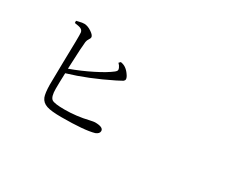

<svg xmlns="http://www.w3.org/2000/svg" viewBox="-93 -1050 1686 1380"><g transform="rotate(30 750.0 -360.0)"><path d="M476.6 -27.3Q392.6 -27.3 355.5 -40Q316.4 -52.7 301.8 -87.9Q290 -118.2 289.1 -188.5Q289.1 -222.7 292 -373Q297.9 -598.6 294.9 -624Q292 -642.6 275.4 -650.4Q261.7 -657.2 223.6 -662.1L222.7 -679.7Q227.5 -680.7 238.3 -683.6Q272.5 -692.4 287.1 -691.4Q315.4 -690.4 346.7 -669.4Q377.9 -648.4 377.9 -631.8Q377.9 -623 370.1 -612.3Q359.4 -596.7 357.4 -581.1Q352.5 -544.9 345.7 -378.9Q344.7 -361.3 344.7 -352.5Q436.5 -385.7 521.5 -428.7Q603.5 -469.7 648.4 -504.9Q660.2 -514.6 662.1 -522Q664.1 -529.3 659.2 -541Q652.3 -557.6 637.7 -571.3L650.4 -584Q675.8 -580.1 693.4 -567.4Q712.9 -553.7 727.5 -532.2Q744.1 -509.8 744.1 -495.1Q744.1 -485.4 734.4 -477.5Q728.5 -473.6 709 -463.9Q694.3 -456.1 686.5 -452.1Q505.9 -362.3 343.8 -314.5Q340.8 -231.4 340.8 -184.6Q340.8 -117.2 364.3 -100.6Q385.7 -85.9 469.7 -85.9Q568.4 -85.9 666 -109.4Q696.3 -116.2 706.1 -116.2Q776.4 -116.2 776.4 -84Q776.4 -61.5 746.1 -49.8Q668.9 -27.3 476.6 -27.3Z"/></g></svg>

Font: Bpmf GenRyu Min R
Style: R
Weight: 400
Foundry: But Ko
Version: Version 1.320